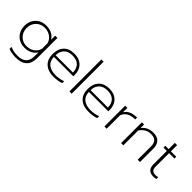

<svg xmlns="http://www.w3.org/2000/svg" viewBox="125 -1824 3138 3138"><g transform="rotate(45 1694.5 -254.5)"><path d="M150 199V154Q223 188 320 188Q423 188 473.5 139.5Q524 91 524 -7V-96Q493 -41 436 -13Q379 15 306 15Q236 15 178.5 -16.5Q121 -48 88 -106Q55 -164 55 -240Q55 -316 88 -374Q121 -432 178 -463.5Q235 -495 305 -495Q381 -495 435.5 -468Q490 -441 525 -385V-480H577V-15Q577 230 320 230Q271 230 225.5 221.5Q180 213 150 199ZM524 -175V-306Q503 -375 445.5 -413.5Q388 -452 313 -452Q256 -452 209 -425.5Q162 -399 134 -351Q106 -303 106 -240Q106 -177 134 -128.5Q162 -80 209 -53.5Q256 -27 313 -27Q389 -27 447 -66.5Q505 -106 524 -175Z M707 -239Q707 -357 771.5 -426Q836 -495 955 -495Q1035 -495 1091 -464Q1147 -433 1175.5 -378Q1204 -323 1204 -253V-220H755Q757 -125 818 -76Q879 -27 983 -27Q1030 -27 1075 -35Q1120 -43 1155 -58V-13Q1126 -1 1075.5 7Q1025 15 979 15Q850 15 778.5 -51.5Q707 -118 707 -239ZM1156 -259Q1155 -348 1105 -400Q1055 -452 955 -452Q857 -452 806.5 -398Q756 -344 755 -259Z M1334 -739H1386V0H1334Z M1516 -239Q1516 -357 1580.5 -426Q1645 -495 1764 -495Q1844 -495 1900 -464Q1956 -433 1984.5 -378Q2013 -323 2013 -253V-220H1564Q1566 -125 1627 -76Q1688 -27 1792 -27Q1839 -27 1884 -35Q1929 -43 1964 -58V-13Q1935 -1 1884.5 7Q1834 15 1788 15Q1659 15 1587.5 -51.5Q1516 -118 1516 -239ZM1965 -259Q1964 -348 1914 -400Q1864 -452 1764 -452Q1666 -452 1615.5 -398Q1565 -344 1564 -259Z M2143 -480H2194V-378Q2254 -480 2418 -480V-437Q2241 -437 2195 -309V0H2143Z M2528 -480H2579V-399Q2616 -449 2668.5 -472Q2721 -495 2779 -495Q2873 -495 2919 -446Q2965 -397 2965 -315V0H2912V-311Q2912 -379 2879 -415.5Q2846 -452 2772 -452Q2652 -452 2580 -343V0H2528Z M3147 -129V-438H3070V-480H3147V-624H3199V-480H3323V-438H3199V-127Q3199 -74 3222 -50.5Q3245 -27 3299 -27Q3324 -27 3351 -37V7Q3324 15 3281 15Q3217 15 3182 -21.5Q3147 -58 3147 -129Z"/></g></svg>

Font: Prompt ExtraLight
Style: Regular
Weight: 275
Designer: Katatrad Team
Foundry: CadsonDemak
Version: Version 1.000